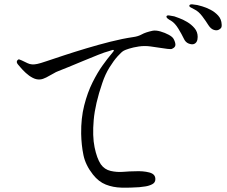

<svg xmlns="http://www.w3.org/2000/svg" viewBox="-20 -865 1040 880"><path d="M768 -641Q764 -639 747 -641Q730 -643 708.5 -646.5Q687 -650 671 -652Q643 -656 616.5 -652Q590 -648 571.5 -642Q553 -636 548 -633Q538 -628 519.5 -607.5Q501 -587 481.5 -555.5Q462 -524 449 -485Q416 -389 409.5 -315Q403 -241 413.5 -190Q424 -139 442 -112Q459 -88 487.5 -81.5Q516 -75 546 -77.5Q576 -80 598 -80Q636 -82 664.5 -74.5Q693 -67 692 -43Q692 -28 677.5 -20.5Q663 -13 645.5 -10.5Q628 -8 618 -7Q575 -4 536.5 -5Q498 -6 465 -19Q432 -32 406 -65Q372 -108 362.5 -154Q353 -200 352 -252Q351 -323 366 -382Q381 -441 404 -487Q427 -533 450 -565Q473 -597 488 -614.5Q503 -632 502 -634Q500 -638 492.5 -635Q485 -632 477 -630Q461 -626 429.5 -613.5Q398 -601 362 -586Q326 -571 294.5 -558Q263 -545 247 -539Q238 -536 223 -527Q208 -518 192 -510Q176 -502 165 -501Q148 -499 130.5 -508Q113 -517 98 -531Q83 -545 73.5 -556.5Q64 -568 62 -570Q53 -581 60 -589Q64 -594 68.5 -592.5Q73 -591 80 -588Q87 -585 106 -575.5Q125 -566 151 -572Q162 -574 194.5 -585Q227 -596 274 -611.5Q321 -627 376 -643.5Q431 -660 486.5 -674Q542 -688 590 -695Q613 -698 630 -707.5Q647 -717 679 -724Q694 -727 715 -721Q736 -715 753.5 -705.5Q771 -696 776 -686Q784 -671 784 -659.5Q784 -648 768 -641ZM743 -790Q745 -796 756.5 -794Q768 -792 779 -790Q784 -788 801 -782Q818 -776 837.5 -764.5Q857 -753 871.5 -736Q886 -719 886 -696Q886 -669 868 -663Q859 -660 844.5 -665.5Q830 -671 822 -689Q813 -708 797.5 -733.5Q782 -759 764 -770Q756 -774 749 -779.5Q742 -785 743 -790ZM848 -840Q850 -846 862 -845Q874 -844 884 -842Q889 -841 906.5 -836Q924 -831 944.5 -820.5Q965 -810 980 -793.5Q995 -777 996 -753Q997 -740 991.5 -735Q986 -730 981 -728Q972 -724 959 -728.5Q946 -733 935 -750Q924 -768 907 -790.5Q890 -813 871 -822Q864 -826 855 -830.5Q846 -835 848 -840Z"/></svg>

Font: Shippori Mincho TTF
Style: Regular
Weight: 400
Version: Version 2.100